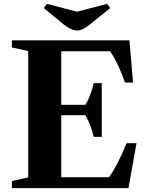

<svg xmlns="http://www.w3.org/2000/svg" viewBox="-20 -980 771 1000"><path d="M554 -713H299V-434H425Q454 -483 468 -547H510V-267H468Q455 -327 425 -380H299V-57H548Q591 -116 639 -234H691L649 0H42V-37L127 -56V-714L42 -733V-770H654L673 -550H631Q598 -646 554 -713ZM382 -821Q351 -821 310 -854L208 -938L224 -960L381 -919L538 -960L554 -938L450 -854Q410 -821 382 -821Z"/></svg>

Font: Libre Caslon Text
Style: Bold
Weight: 700
Designer: Pablo Impallari, Rodrigo Fuenzalida
Foundry: Pablo Impallari, Rodrigo Fuenzalida
Version: Version 1.002